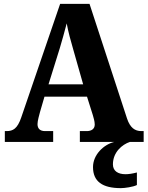

<svg xmlns="http://www.w3.org/2000/svg" viewBox="-20 -734 763 993"><path d="M5 0H255V-56H213C187 -56 174 -69 174 -92C174 -110 183 -139 187 -155L210 -234H430L460 -139C463 -128 470 -107 470 -90C470 -65 450 -56 429 -56H393V0H571C515 14 461 67 461 130C461 205 510 239 605 239C625 239 668 233 688 223V158C665 164 646 167 629 167C591 167 564 151 564 116C564 53 612 13 652 0H723V-56H711C678 -56 653 -73 637 -121L443 -714H291L90 -127C70 -68 47 -56 14 -56H5ZM231 -298 289 -484C301 -524 314 -571 325 -613C333 -569 346 -522 358 -481L410 -298Z"/></svg>

Font: Noto Serif Tamil SemiCondensed ExtraBold
Style: Italic
Weight: 800
Width: 4
Italic angle: -12°
Designer: Indian Type Foundry, Tom Grace, and the Monotype Design Team
Foundry: Monotype Imaging Inc.
Version: Version 2.003